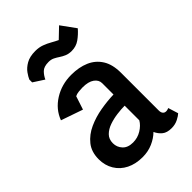

<svg xmlns="http://www.w3.org/2000/svg" viewBox="-204 -770 863 863"><g transform="rotate(-45 228.0 -338.5)"><path d="M182 4Q138 4 105 -12.5Q72 -29 53.5 -59.5Q35 -90 35 -129Q35 -176 59.5 -206.5Q84 -237 122.5 -254.5Q161 -272 205 -279.5Q249 -287 288 -288V-360Q288 -381 268.5 -395Q249 -409 212 -409Q201 -409 187 -407.5Q173 -406 164 -401L143 -337L39 -373Q58 -424 106.5 -454.5Q155 -485 216 -485Q265 -485 302 -469Q339 -453 360 -419.5Q381 -386 381 -333V-93Q381 -81 386.5 -74Q392 -67 402 -67Q407 -67 412 -68.5Q417 -70 419 -71L434 -23Q426 -15 407.5 -5.5Q389 4 366 4Q337 4 321 -9Q305 -22 296 -42Q276 -22 246.5 -9Q217 4 182 4ZM198 -73Q227 -73 251.5 -88Q276 -103 288 -124V-217Q266 -217 239 -213.5Q212 -210 187.5 -201.5Q163 -193 147 -177Q131 -161 131 -135Q131 -110 148 -91.5Q165 -73 198 -73ZM119 -552 68 -585V-603Q73 -615 85 -632Q97 -649 119.5 -662Q142 -675 178 -675Q201 -675 220 -668Q239 -661 255.5 -651.5Q272 -642 287 -635L335 -681L385 -612Q366 -590 344 -574.5Q322 -559 294 -559Q275 -559 261 -565Q247 -571 236 -578.5Q225 -586 213 -592Q201 -598 185 -598Q155 -598 141 -584Q127 -570 119 -552Z"/></g></svg>

Font: Kreon Light
Style: Regular
Weight: 400
Version: Version 2.002